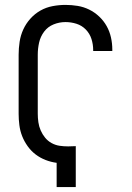

<svg xmlns="http://www.w3.org/2000/svg" viewBox="-20 -763 540 783"><path d="M211 0V-99Q188 -102 166 -110.5Q144 -119 125.5 -133Q107 -147 93 -166.5Q79 -186 70.5 -207.5Q62 -229 59 -252.5Q56 -276 56 -299V-540Q56 -566 60 -592.5Q64 -619 75 -643Q86 -667 104 -687Q122 -707 145 -720Q168 -733 194.5 -738Q221 -743 247 -743Q272 -743 296.5 -739Q321 -735 343.5 -724Q366 -713 384.5 -695.5Q403 -678 415 -656.5Q427 -635 432.5 -610.5Q438 -586 438 -561V-555H360V-559Q360 -582 353 -604Q346 -626 330 -642.5Q314 -659 292 -666Q270 -673 247 -673Q222 -673 198.5 -663.5Q175 -654 160 -634Q145 -614 139.5 -589.5Q134 -565 134 -540V-299Q134 -282 136.5 -264.5Q139 -247 146 -231Q153 -215 164 -201.5Q175 -188 190.5 -179.5Q206 -171 223 -168.5Q240 -166 258 -166Q266 -166 273.5 -166.5Q281 -167 289 -167V0Z"/></svg>

Font: HulyMono
Style: Regular
Weight: 400
Monospace: yes
Designer: Belleve Invis
Foundry: Belleve Invis
Version: Version 33.2.5; ttfautohint (v1.8.4)